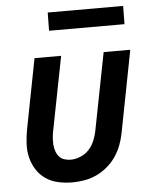

<svg xmlns="http://www.w3.org/2000/svg" viewBox="-52 -763 655 819"><g transform="rotate(-5 275.0 -353.5)"><path d="M225 12Q194 12 164.5 5.5Q135 -1 111.5 -17Q88 -33 72.5 -57Q57 -81 50 -109.5Q43 -138 44.5 -169Q46 -200 52 -231L110 -530H224L162 -213Q159 -198 158 -183.5Q157 -169 158 -155Q159 -141 163.5 -127.5Q168 -114 176.5 -104Q185 -94 198.5 -89.5Q212 -85 227 -85Q247 -85 268.5 -94Q290 -103 305 -119.5Q320 -136 328.5 -156.5Q337 -177 341 -197L406 -530H520L452 -179Q447 -153 437.5 -128Q428 -103 412.5 -80Q397 -57 375 -38.5Q353 -20 328 -8.5Q303 3 277 7.5Q251 12 225 12ZM505 -641H182L183 -719H506Z"/></g></svg>

Font: Lode
Style: Bold Italic
Weight: 700
Italic angle: -11°
Monospace: yes
Designer: Belleve Invis
Foundry: Belleve Invis
Version: Version 29.2.0; ttfautohint (v1.8.3)